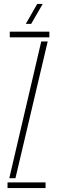

<svg xmlns="http://www.w3.org/2000/svg" viewBox="-20 -962 292 982"><path d="M18.5 0V-29H213V0ZM30 -771V-800H232.5V-771ZM27.5 -50.5 191 -750H224L59 -50.5ZM112 -840 170.5 -942H198.5L139.5 -840Z"/></svg>

Font: Big Shoulders Stencil Display ExtraLight
Style: Regular
Weight: 250
Designer: Patric King
Foundry: XO Type Co
Version: Version 2.001